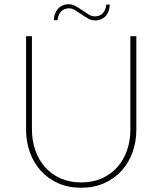

<svg xmlns="http://www.w3.org/2000/svg" viewBox="-20 -873 763 902"><path d="M361.5 -16Q416 -16 458.8 -35.2Q501.5 -54.5 531.2 -88Q561 -121.5 576.8 -166.8Q592.5 -212 592.5 -264V-703H620.5V-264Q620.5 -207 602.5 -157.2Q584.5 -107.5 550.8 -70.5Q517 -33.5 469.2 -12.2Q421.5 9 361.5 9Q301.5 9 253.5 -12.2Q205.5 -33.5 172 -70.5Q138.5 -107.5 120.5 -157.2Q102.5 -207 102.5 -264V-703H130V-265Q130 -213 145.8 -167.5Q161.5 -122 191.2 -88.2Q221 -54.5 264 -35.2Q307 -16 361.5 -16ZM425.5 -796Q450 -796 464 -812.2Q478 -828.5 479 -851.5H495.5Q495.5 -836.5 491 -823Q486.5 -809.5 477.8 -799.2Q469 -789 456.2 -783Q443.5 -777 427 -777Q409.5 -777 393.8 -786Q378 -795 362.8 -805.5Q347.5 -816 333 -825Q318.5 -834 304 -834Q292 -834 282.2 -829.5Q272.5 -825 265.5 -817.2Q258.5 -809.5 254.8 -799.2Q251 -789 250.5 -778H233Q233 -793 237.8 -806.5Q242.5 -820 251.5 -830.5Q260.5 -841 273.2 -847Q286 -853 302 -853Q319.5 -853 335.5 -844Q351.5 -835 366.8 -824.5Q382 -814 396.5 -805Q411 -796 425.5 -796Z"/></svg>

Font: Lato 2
Style: Regular
Weight: 200
Designer: Lukasz Dziedzic with Adam Twardoch and Botio Nikoltchev
Foundry: tyPoland Lukasz Dziedzic
Version: Version 2.015; 2015-08-06; http://www.latofonts.com/